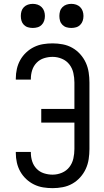

<svg xmlns="http://www.w3.org/2000/svg" viewBox="-20 -968 540 996"><path d="M253 8Q228 8 203.5 4Q179 0 156.5 -11Q134 -22 115.5 -39.5Q97 -57 85 -78.5Q73 -100 67.5 -124.5Q62 -149 62 -174V-180H140V-176Q140 -153 147 -131Q154 -109 170 -92.5Q186 -76 208 -69Q230 -62 253 -62Q278 -62 301.5 -72Q325 -82 340 -101.5Q355 -121 360.5 -145.5Q366 -170 366 -195V-332H194V-403H366V-540Q366 -565 360.5 -589.5Q355 -614 340 -633.5Q325 -653 301.5 -663Q278 -673 253 -673Q230 -673 208 -666Q186 -659 170 -642.5Q154 -626 147 -604Q140 -582 140 -559V-555H62V-561Q62 -586 67.5 -610.5Q73 -635 85 -656.5Q97 -678 115.5 -695.5Q134 -713 156.5 -724Q179 -735 203.5 -739Q228 -743 253 -743Q279 -743 305.5 -738Q332 -733 355 -720Q378 -707 396 -687Q414 -667 425 -643Q436 -619 440 -592.5Q444 -566 444 -540V-195Q444 -169 440 -142.5Q436 -116 425 -92Q414 -68 396 -48Q378 -28 355 -15Q332 -2 305.5 3Q279 8 253 8ZM350 -823Q337 -823 325 -826.5Q313 -830 304 -839Q295 -848 291.5 -860Q288 -872 288 -885Q288 -898 291.5 -910Q295 -922 304 -931Q313 -940 325 -944Q337 -948 350 -948Q363 -948 375 -944Q387 -940 396 -931Q405 -922 409 -910Q413 -898 413 -885Q413 -872 409 -860Q405 -848 396 -839Q387 -830 375 -826.5Q363 -823 350 -823ZM150 -823Q137 -823 125 -826.5Q113 -830 104 -839Q95 -848 91.5 -860Q88 -872 88 -885Q88 -898 91.5 -910Q95 -922 104 -931Q113 -940 125 -944Q137 -948 150 -948Q163 -948 175 -944Q187 -940 196 -931Q205 -922 209 -910Q213 -898 213 -885Q213 -872 209 -860Q205 -848 196 -839Q187 -830 175 -826.5Q163 -823 150 -823Z"/></svg>

Font: Iosevka Term
Style: Regular
Weight: 400
Monospace: yes
Designer: Belleve Invis
Foundry: Belleve Invis
Version: Version 30.0.1